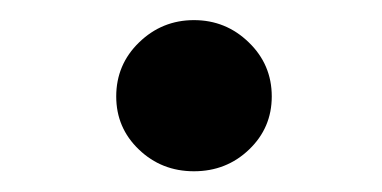

<svg xmlns="http://www.w3.org/2000/svg" viewBox="-20 -404 374 188"><path d="M93.8 -236.3ZM93.8 -309.6Q93.8 -340.8 116.2 -362.5Q138.7 -384.3 169.9 -384.3Q201.2 -384.3 223.6 -362.5Q246.1 -340.8 246.1 -309.6Q246.1 -278.8 223.9 -257.6Q201.7 -236.3 169.9 -236.3Q138.2 -236.3 116 -257.6Q93.8 -278.8 93.8 -309.6Z"/></svg>

Font: Arbutus Slab
Style: Regular
Weight: 400
Version: Version 1.002; ttfautohint (v0.92) -l 10 -r 16 -G 200 -x 7 -